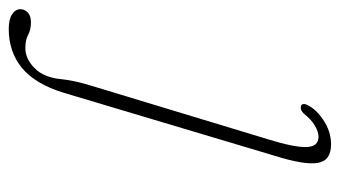

<svg xmlns="http://www.w3.org/2000/svg" viewBox="-313 -316 758 428"><g transform="rotate(90 66.0 -102.0)"><path d="M199 -334.5 58.5 136Q39 199 3.2 228.2Q-32.5 257.5 -83.5 257.5Q-105 257.5 -116.2 250Q-127.5 242.5 -127.5 231.5Q-127.5 222.5 -120.2 215.2Q-113 208 -98 208Q-82 208 -70.5 214.2Q-59 220.5 -40.5 220.5Q-17 220.5 4 199.8Q25 179 28.5 140Q30 127 32.8 113Q35.5 99 40.5 82L162.5 -320.5Q180.5 -378.5 179.8 -405.8Q179 -433 157 -433Q146 -433 132.5 -425.2Q119 -417.5 104.5 -399.5Q98 -393 91 -393.5Q83 -393.5 84 -403Q91.5 -424.5 118 -442.8Q144.5 -461 173.5 -461Q210.5 -461 215.2 -431Q220 -401 199 -334.5Z"/></g></svg>

Font: Fraunces 9pt S000 Thin
Style: Italic
Weight: 100
Italic angle: -16°
Version: Version 1.000; ttfautohint (v1.8.3)